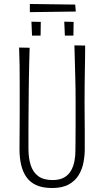

<svg xmlns="http://www.w3.org/2000/svg" viewBox="-20 -935 524 965"><path d="M242 10Q195 10 163.5 -4Q132 -18 113.5 -44Q95 -70 86.5 -105.5Q78 -141 78 -184Q78 -219 78.5 -263.5Q79 -308 79 -353Q79 -398 79 -432Q79 -477 79 -520Q79 -563 78.5 -606.5Q78 -650 76 -696L129 -695Q128 -662 127 -625.5Q126 -589 125.5 -553Q125 -517 124.5 -484.5Q124 -452 124 -426Q124 -397 123.5 -362.5Q123 -328 123 -293.5Q123 -259 123 -231Q123 -203 123 -188Q123 -140 134.5 -104.5Q146 -69 172.5 -49.5Q199 -30 244 -30Q280 -30 302.5 -43Q325 -56 337 -77.5Q349 -99 354 -124.5Q359 -150 359 -175Q359 -185 359.5 -221Q360 -257 360 -310Q360 -363 360 -424Q360 -488 358.5 -540.5Q357 -593 356 -634.5Q355 -676 354 -707L408 -706Q408 -673 407.5 -642.5Q407 -612 406.5 -580Q406 -548 405.5 -510Q405 -472 405 -422Q406 -337 406 -273Q406 -209 406 -185Q406 -153 399.5 -118.5Q393 -84 375.5 -55Q358 -26 325.5 -8Q293 10 242 10ZM130 -874V-915L358 -912L361 -877ZM184 -756H141L138 -826L185 -825ZM349 -756H306L303 -826L350 -825Z"/></svg>

Font: Truculenta ExtraLight
Style: Regular
Weight: 250
Version: Version 1.002